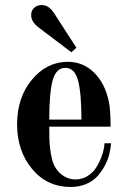

<svg xmlns="http://www.w3.org/2000/svg" viewBox="-20 -732 512 764"><path d="M104 -672C104 -654.7 113.3 -638.7 132 -624L264 -524L284 -542L195 -680C181 -701.3 164.7 -712 146 -712C134 -712 124 -708.3 116 -701C108 -693.7 104 -684 104 -672ZM48 -237C48 -167 67.8 -108 107.5 -60C147.2 -12 198.3 12 261 12C283 12 303 8.3 321 1C339 -6.3 353.7 -16 365 -28C376.3 -40 386.3 -53.7 395 -69C403.7 -84.3 410 -99.7 414 -115C418 -130.3 420.7 -146 422 -162H396C394.7 -144.7 391 -127.7 385 -111C379 -94.3 371.5 -79 362.5 -65C353.5 -51 341.8 -39.7 327.5 -31C313.2 -22.3 297.7 -18 281 -18C259 -18 239.3 -25.3 222 -40C204.7 -54.7 193 -74.3 187 -99C183.7 -111.7 181.2 -125.3 179.5 -140C177.8 -154.7 176.8 -167.7 176.5 -179C176.2 -190.3 176 -206.7 176 -228H420C420 -273.3 417.7 -306.7 413 -328C403 -376 383.5 -414.3 354.5 -443C325.5 -471.7 290.7 -486 250 -486C194 -486 146.3 -462.3 107 -415C67.7 -367.7 48 -308.3 48 -237ZM176 -256C176 -326.7 180.5 -378.7 189.5 -412C198.5 -445.3 215.3 -462 240 -462C264.7 -462 281.5 -445.3 290.5 -412C299.5 -378.7 304 -326.7 304 -256Z"/></svg>

Font: Km Standard TT
Style: Bold
Weight: 700
Designer: Alexey Kryukov <alexios@thessalonica.org.ru>
Version: Version 2.0.2